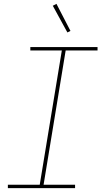

<svg xmlns="http://www.w3.org/2000/svg" viewBox="-20 -980 540 1000"><path d="M371 0H21V-18H187L302 -717H138V-735H488V-717H322L207 -18H371ZM331 -811 255 -950 274 -960 347 -819Z"/></svg>

Font: Iosevka Term Curly Thin
Style: Italic
Weight: 100
Italic angle: -9°
Designer: Belleve Invis
Foundry: Belleve Invis
Version: Version 32.3.0